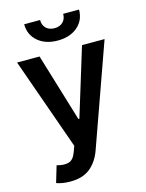

<svg xmlns="http://www.w3.org/2000/svg" viewBox="-139 -834 854 1124"><g transform="rotate(-15 288.0 -271.5)"><path d="M145 208Q118.7 208 96.4 204.1Q74.2 200.2 61 194.8L90.8 94.7L97.2 96.7Q136.7 106.9 164.6 98.1Q192.4 89.4 208 44.9L220.2 11.7L22.9 -545.9H159.2L284.2 -133.3H290L416.5 -545.9H553.2L334 69.8Q310.5 135.3 265.4 171.6Q220.2 208 145 208ZM287.6 -608.4Q213.4 -608.4 167.2 -647.9Q121.1 -687.5 121.1 -751.5H217.3Q217.3 -720.2 236.3 -701.7Q255.4 -683.1 287.6 -683.1Q319.3 -683.1 338.4 -701.7Q357.4 -720.2 357.4 -751.5H453.6Q453.6 -687.5 407.7 -647.9Q361.8 -608.4 287.6 -608.4Z"/></g></svg>

Font: Inter Semi Bold
Style: Regular
Weight: 600
Designer: Rasmus Andersson
Foundry: rsms
Version: Version 4.000;git-e0f93cc